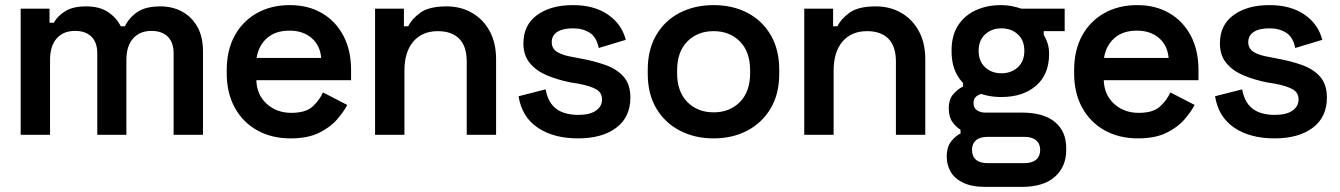

<svg xmlns="http://www.w3.org/2000/svg" viewBox="-20 -528 5248 752"><path d="M61 0V-494H174V-439H191Q204 -464 234.5 -483.5Q265 -503 316 -503Q370 -503 403 -481Q436 -459 453 -425H469Q486 -459 518 -481Q550 -503 609 -503Q655 -503 692.5 -483Q730 -463 752.5 -424Q775 -385 775 -327V0H660V-319Q660 -362 637 -384.5Q614 -407 573 -407Q528 -407 501.5 -377.5Q475 -348 475 -293V0H361V-319Q361 -362 338 -384.5Q315 -407 274 -407Q228 -407 202 -377.5Q176 -348 176 -293V0Z M868 -241V-253Q868 -331 899 -388Q930 -445 986 -476.5Q1042 -508 1115 -508Q1187 -508 1241 -476.5Q1295 -445 1325 -388Q1355 -331 1355 -255V-214H984Q986 -156 1025 -121Q1064 -86 1121 -86Q1177 -86 1204 -110.5Q1231 -135 1245 -166L1340 -117Q1326 -90 1299.5 -59.5Q1273 -29 1229 -7.5Q1185 14 1118 14Q1044 14 987.5 -17.5Q931 -49 899.5 -106.5Q868 -164 868 -241ZM1238 -301Q1234 -350 1200.5 -379Q1167 -408 1114 -408Q1059 -408 1026 -379Q993 -350 985 -301Z M1449 0V-494H1562V-425H1579Q1592 -453 1626 -478Q1660 -503 1729 -503Q1786 -503 1830 -477Q1874 -451 1898.5 -405Q1923 -359 1923 -296V0H1808V-287Q1808 -347 1778.5 -376.5Q1749 -406 1695 -406Q1634 -406 1599 -365.5Q1564 -325 1564 -250V0Z M2011 -151 2117 -178Q2124 -140 2142 -118Q2160 -96 2186.5 -87Q2213 -78 2244 -78Q2291 -78 2314.5 -95Q2338 -112 2338 -138Q2338 -165 2315.5 -178Q2293 -191 2247 -200L2216 -205Q2165 -215 2123 -232.5Q2081 -250 2055.5 -280.5Q2030 -311 2030 -358Q2030 -430 2083.5 -469Q2137 -508 2224 -508Q2307 -508 2361 -471Q2415 -434 2431 -372L2325 -340Q2317 -382 2290 -399.5Q2263 -417 2224 -417Q2184 -417 2162.5 -403Q2141 -389 2141 -363Q2141 -337 2163 -324Q2185 -311 2222 -305L2253 -299Q2308 -289 2352.5 -273Q2397 -257 2423 -227Q2449 -197 2449 -146Q2449 -69 2393.5 -27.5Q2338 14 2244 14Q2148 14 2086 -28Q2024 -70 2011 -151Z M2517 -239V-255Q2517 -334 2550.5 -391Q2584 -448 2642.5 -478Q2701 -508 2775 -508Q2849 -508 2907 -478Q2965 -448 2998.5 -391Q3032 -334 3032 -255V-239Q3032 -160 2998.5 -103.5Q2965 -47 2907 -16.5Q2849 14 2775 14Q2701 14 2642.5 -16.5Q2584 -47 2550.5 -103.5Q2517 -160 2517 -239ZM2918 -242V-252Q2918 -325 2878 -365.5Q2838 -406 2775 -406Q2712 -406 2672 -365.5Q2632 -325 2632 -252V-242Q2632 -169 2672 -128.5Q2712 -88 2775 -88Q2838 -88 2878 -128.5Q2918 -169 2918 -242Z M3130 0V-494H3243V-425H3260Q3273 -453 3307 -478Q3341 -503 3410 -503Q3467 -503 3511 -477Q3555 -451 3579.5 -405Q3604 -359 3604 -296V0H3489V-287Q3489 -347 3459.5 -376.5Q3430 -406 3376 -406Q3315 -406 3280 -365.5Q3245 -325 3245 -250V0Z M3840 204Q3786 204 3752 187.5Q3718 171 3703 144Q3688 117 3688 86Q3688 47 3706 25Q3724 3 3742 -5V-20Q3725 -30 3710.5 -50Q3696 -70 3696 -104Q3696 -139 3714 -159.5Q3732 -180 3752 -189V-206L3828 -161Q3815 -159 3804 -150.5Q3793 -142 3793 -124Q3793 -105 3806.5 -96Q3820 -87 3839 -87H3982Q4067 -87 4111.5 -50.5Q4156 -14 4156 52V60Q4156 125 4111.5 164.5Q4067 204 3982 204ZM3992 111Q4022 111 4038 97.5Q4054 84 4054 59Q4054 35 4038 21.5Q4022 8 3992 8H3848Q3818 8 3802.5 21.5Q3787 35 3787 59Q3787 84 3802.5 97.5Q3818 111 3848 111ZM3992 -329Q3992 -370 3966.5 -393.5Q3941 -417 3902 -417Q3864 -417 3838.5 -393.5Q3813 -370 3813 -329Q3813 -288 3838.5 -264.5Q3864 -241 3902 -241Q3941 -241 3966.5 -264.5Q3992 -288 3992 -329ZM3707 -327V-331Q3707 -389 3732.5 -428.5Q3758 -468 3802 -488Q3846 -508 3901 -508Q3924 -508 3945 -503.5Q3966 -499 3981 -494H4150V-406H4068V-391Q4077 -377 4083 -358.5Q4089 -340 4089 -317Q4089 -236 4037.5 -192Q3986 -148 3902 -148Q3847 -148 3802.5 -168Q3758 -188 3732.5 -228Q3707 -268 3707 -327Z M4187 -241V-253Q4187 -331 4218 -388Q4249 -445 4305 -476.5Q4361 -508 4434 -508Q4506 -508 4560 -476.5Q4614 -445 4644 -388Q4674 -331 4674 -255V-214H4303Q4305 -156 4344 -121Q4383 -86 4440 -86Q4496 -86 4523 -110.5Q4550 -135 4564 -166L4659 -117Q4645 -90 4618.5 -59.5Q4592 -29 4548 -7.5Q4504 14 4437 14Q4363 14 4306.5 -17.5Q4250 -49 4218.5 -106.5Q4187 -164 4187 -241ZM4557 -301Q4553 -350 4519.5 -379Q4486 -408 4433 -408Q4378 -408 4345 -379Q4312 -350 4304 -301Z M4739 -151 4845 -178Q4852 -140 4870 -118Q4888 -96 4914.5 -87Q4941 -78 4972 -78Q5019 -78 5042.5 -95Q5066 -112 5066 -138Q5066 -165 5043.5 -178Q5021 -191 4975 -200L4944 -205Q4893 -215 4851 -232.5Q4809 -250 4783.5 -280.5Q4758 -311 4758 -358Q4758 -430 4811.5 -469Q4865 -508 4952 -508Q5035 -508 5089 -471Q5143 -434 5159 -372L5053 -340Q5045 -382 5018 -399.5Q4991 -417 4952 -417Q4912 -417 4890.5 -403Q4869 -389 4869 -363Q4869 -337 4891 -324Q4913 -311 4950 -305L4981 -299Q5036 -289 5080.5 -273Q5125 -257 5151 -227Q5177 -197 5177 -146Q5177 -69 5121.5 -27.5Q5066 14 4972 14Q4876 14 4814 -28Q4752 -70 4739 -151Z"/></svg>

Font: Space Grotesk Frontify SemiBold
Style: Regular
Weight: 600
Designer: Florian Karsten
Version: Version 2.000